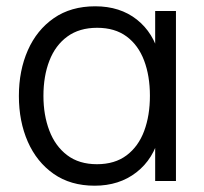

<svg xmlns="http://www.w3.org/2000/svg" viewBox="-20 -575 649 610"><path d="M280.7 15Q204.2 15 150.4 -22.7Q96.7 -60.3 68.3 -124.8Q40 -189.3 40 -270Q40 -350.8 68.4 -415.2Q96.8 -479.7 151 -517.3Q205.2 -555 282.7 -555Q361.3 -555 414.7 -512.9Q468 -470.8 486.3 -397.3L473 -371V-540H539V0H473V-170.7L486.3 -144.3Q468 -69.8 413.3 -27.4Q358.7 15 280.7 15ZM288 -53.3Q344.8 -53.3 382.2 -81.5Q419.7 -109.7 438 -158.8Q456.3 -208 456.3 -270.7Q456.3 -334 437.8 -382.8Q419.3 -431.7 382.1 -459.2Q344.8 -486.7 288.7 -486.7Q232 -486.7 194 -458.9Q156 -431.2 137 -382.3Q118 -333.5 118 -270.3Q118 -209.2 136.8 -160Q155.5 -110.8 193.2 -82.1Q231 -53.3 288 -53.3Z"/></svg>

Font: Manrope Variable Light
Style: Regular
Weight: 200
Designer: Mikhail Sharanda
Foundry: Mikhail Sharanda
Version: Version 4.505